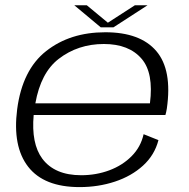

<svg xmlns="http://www.w3.org/2000/svg" viewBox="-20 -720 733 744"><path d="M288.5 5Q150.5 5 89.2 -73.8Q28 -152.5 46.5 -296.5Q66.5 -449.5 159 -522.2Q251.5 -595 388 -595Q523.5 -595 585.8 -522Q648 -449 626.5 -299.5Q624 -284 621 -274.5H110.5Q100.5 -163.5 144 -105Q192 -41 294.5 -41Q352.5 -41 403.5 -60Q454.5 -79 490 -114.8Q525.5 -150.5 536.5 -200L594 -177Q579 -119 534.2 -78.2Q489.5 -37.5 425.2 -16.2Q361 5 288.5 5ZM117 -319.5H561Q576 -437 529 -492Q480 -549.5 382.5 -549.5Q282 -549.5 207 -491.5Q138 -438 117 -319.5ZM370.5 -614 268 -699.5H316.5L398 -632L502.5 -699.5H551.5L419.5 -614Z"/></svg>

Font: Anybody ExtraExpanded Light
Style: Italic
Weight: 300
Width: 8
Italic angle: -10°
Designer: Tyler Finck
Foundry: Etcetera Type Company
Version: Version 1.010; ttfautohint (v1.8.3) -l 8 -r 50 -G 200 -x 14 